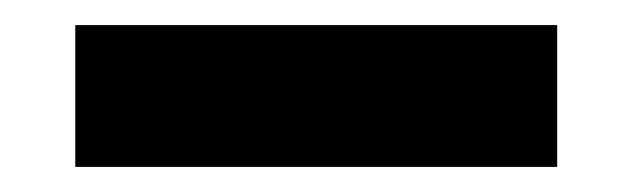

<svg xmlns="http://www.w3.org/2000/svg" viewBox="-20 -710 504 153"><path d="M40 -690V-577H424V-690Z"/></svg>

Font: MV Cash
Style: Bold
Weight: 700
Designer: Rodrigo Fuenzalida
Foundry: fragTYPE
Version: Version 1.100;Glyphs 3.1.2 (3151)